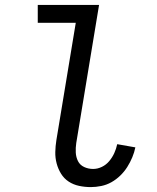

<svg xmlns="http://www.w3.org/2000/svg" viewBox="-20 -755 640 783"><path d="M350 8Q326 8 302.5 3Q279 -2 260 -14.5Q241 -27 229 -46.5Q217 -66 211 -88.5Q205 -111 205.5 -135Q206 -159 210 -184L289 -662H134V-735H384L291 -172Q288 -152 289 -133Q290 -114 298 -98Q306 -82 323 -74Q340 -66 360 -66Q378 -66 395.5 -74.5Q413 -83 425.5 -98Q438 -113 446 -130.5Q454 -148 458 -167L532 -154Q528 -134 519.5 -113.5Q511 -93 499 -74Q487 -55 470.5 -39Q454 -23 434.5 -12Q415 -1 393 3.5Q371 8 350 8Z"/></svg>

Font: Iosevka HT Extended
Style: Italic
Weight: 400
Width: 7
Italic angle: -9°
Monospace: yes
Designer: Belleve Invis
Foundry: Belleve Invis
Version: Version 32.3.0; ttfautohint (v1.8.4)